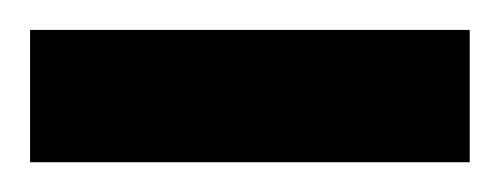

<svg xmlns="http://www.w3.org/2000/svg" viewBox="-30 -109 335 129"><path d="M-9.8 -88.9H285.6V0H-9.8Z"/></svg>

Font: Vazirmatn UI FD
Style: Regular
Weight: 400
Designer: Saber Rastikerdar
Foundry: Saber Rastikerdar
Version: Version 33.003